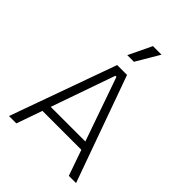

<svg xmlns="http://www.w3.org/2000/svg" viewBox="-250 -1007 1126 1126"><g transform="rotate(45 313.0 -443.5)"><path d="M35 0 272 -660H354L591 0H531L318 -608H309L96 0ZM134 -160V-211H498V-160ZM328 -743H273L342 -887H413Z"/></g></svg>

Font: Bricolage Grotesque ExtraLight
Style: Regular
Weight: 250
Designer: Mathieu Triay
Foundry: Atelier Triay
Version: Version 1.000;gftools[0.9.30]